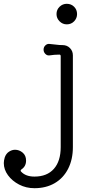

<svg xmlns="http://www.w3.org/2000/svg" viewBox="-120 -736 485 1009"><path d="M231 -608Q209 -608 193 -624Q177 -640 177 -662Q177 -685 193 -700.5Q209 -716 231 -716Q254 -716 269.5 -700.5Q285 -685 285 -662Q285 -640 269.5 -624Q254 -608 231 -608ZM61 253Q17 253 -19.5 234Q-56 215 -78 185Q-100 155 -100 121Q-100 108 -95 91Q-88 71 -72.5 61Q-57 51 -41 51Q-19 51 -1 66Q17 81 17 108Q17 138 -7 154Q-15 160 -9 166Q15 192 61 192Q127 192 163 151.5Q199 111 199 37V-441Q199 -449 192 -449Q179 -449 166 -448Q153 -447 141 -445Q128 -443 118.5 -452.5Q109 -462 109 -475Q109 -489 119 -498Q129 -507 141 -505Q166 -503 178.5 -501Q191 -499 209 -499Q232 -499 247.5 -483.5Q263 -468 263 -445V37Q263 102 238 151Q213 200 167.5 226.5Q122 253 61 253Z"/></svg>

Font: Kiwi Maru Light
Style: Regular
Weight: 300
Designer: Hiroki-Chan
Version: Version 1.100